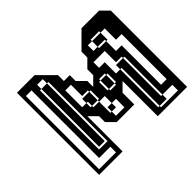

<svg xmlns="http://www.w3.org/2000/svg" viewBox="-150 -928 1157 1157"><g transform="rotate(-45 428.0 -350.0)"><path d="M105 0V-700H255L355 -600V-550H405V-500L455 -450V-400L505 -450V-500L555 -550V-600L655 -700H805L855 -650V0H605V-300L555 -250V-150H405L355 -200V-250L305 -300V0ZM129 -24H273V-72H177V-648H129ZM213 -108H285V-612H273V-648H225V-612H213ZM225 -120V-612H273V-120ZM753 -120H801V-504H753V-600H717V-612H645V-600H609V-552H645V-540H705V-456H753ZM705 -540V-552H645V-600H717V-540ZM369 -312H417V-324H369V-360H357V-396H417V-324H429V-396H417V-408H369V-504H321V-360H357V-324H369ZM657 -24H801V-72H717V-396H705V-408H657V-504H561V-456H609V-360H645V-36H657ZM513 -312H561V-324H513V-396H561V-324H573V-396H561V-408H513V-396H501V-324H513ZM717 -72V-36H657V-360H645V-396H705V-72ZM429 -180H501V-252H465V-312H417V-216H429ZM429 -252H465V-216H429Z"/></g></svg>

Font: Rubik Broken Fax
Style: Regular
Weight: 400
Designer: Hubert and Fischer, NaN
Foundry: Hubert and Fischer, NaN
Version: Version 2.201